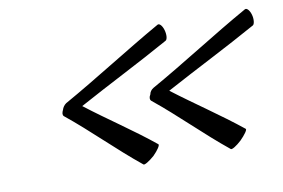

<svg xmlns="http://www.w3.org/2000/svg" viewBox="-53 -556 851 578"><g transform="rotate(-10 372.5 -267.0)"><path d="M132 -248C205 -189 270 -122 343 -63C346 -60 361 -69 377 -83C392 -98 401 -112 398 -115C332 -169 259 -216 192 -268C285 -319 380 -366 473 -418C479 -421 480 -436 476 -450C472 -464 464 -473 458 -470C354 -411 251 -344 146 -285C140 -281 135 -274 133 -267C129 -259 128 -252 132 -248ZM399 -248C472 -189 537 -122 610 -63C613 -60 628 -69 643 -83C658 -98 668 -112 665 -115C598 -169 526 -216 458 -268C552 -319 647 -366 740 -418C745 -421 747 -436 743 -450C739 -464 731 -473 725 -470C620 -411 518 -344 413 -285C406 -281 401 -274 400 -267C395 -259 395 -252 399 -248Z"/></g></svg>

Font: Nupuram ExtraLight Oblique
Style: Regular
Weight: 200
Designer: Santhosh Thottingal (santhosh.thottingal@gmail.com)
Foundry: SMC
Version: Version 1.000